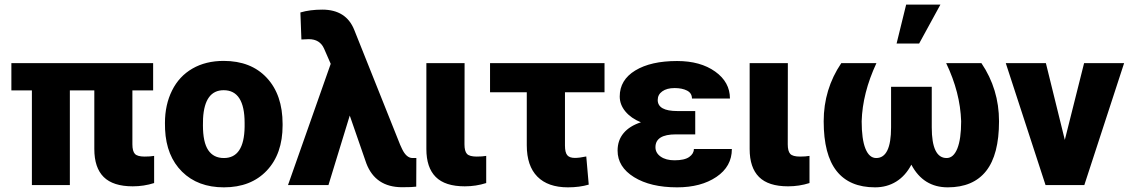

<svg xmlns="http://www.w3.org/2000/svg" viewBox="-20 -802 4894 832"><path d="M643.6 -410.2H553.7V-176.8Q553.7 -147 564.5 -135.3Q575.2 -123.5 606.9 -123.5Q631.3 -123.5 647.9 -126.5V-8.8Q603.5 5.4 555.2 5.4Q470.2 5.4 429.4 -34.9Q388.7 -75.2 388.7 -156.2V-410.2H282.7V0H118.2V-410.2H29.3V-528.3H643.6Z M694.8 -269Q694.8 -348.1 725.6 -409.9Q756.3 -471.7 814 -504.9Q871.6 -538.1 949.2 -538.1Q1067.9 -538.1 1136.2 -464.6Q1204.6 -391.1 1204.6 -264.6V-258.8Q1204.6 -135.3 1136 -62.7Q1067.4 9.8 950.2 9.8Q837.4 9.8 769 -57.9Q700.7 -125.5 695.3 -241.2ZM859.4 -258.8Q859.4 -185.5 882.3 -151.4Q905.3 -117.2 950.2 -117.2Q1038.1 -117.2 1040 -252.4V-269Q1040 -411.1 949.2 -411.1Q866.7 -411.1 859.9 -288.6Z M1376.5 -760.3Q1480 -760.3 1515.1 -672.4L1713.9 -174.8L1722.2 -156.7Q1740.7 -117.7 1767.1 -117.2H1784.2L1783.7 6.8Q1768.1 9.3 1722.7 9.3Q1606.9 9.3 1567.4 -94.2L1495.6 -301.3L1403.3 0H1228L1413.1 -525.4L1384.3 -591.3Q1366.2 -632.3 1317.9 -632.3L1286.1 -630.9L1281.7 -748Q1323.2 -760.3 1376.5 -760.3Z M1993.2 -528.3 1992.7 -176.8Q1992.7 -147 2003.4 -135.3Q2014.2 -123.5 2045.9 -123.5Q2070.3 -123.5 2086.9 -126.5V-8.8Q2042.5 5.4 1994.1 5.4Q1908.7 5.4 1868.2 -35.2Q1827.6 -75.7 1827.6 -156.2V-528.3Z M2599.6 -402.3H2428.2V-171.4Q2428.2 -141.6 2438 -129.6Q2447.8 -117.7 2471.2 -117.7Q2490.7 -117.7 2520.5 -124L2531.2 -2Q2491.2 9.8 2440.9 9.8Q2354.5 9.8 2308.6 -36.6Q2262.7 -83 2262.7 -172.4V-402.3H2103.5V-528.3H2599.6Z M2820.3 -164.1Q2820.3 -139.2 2843 -123.3Q2865.7 -107.4 2902.8 -107.4Q2946.3 -107.4 2966.6 -121.8Q2986.8 -136.2 2986.8 -156.2H3151.4Q3151.4 -80.6 3084.5 -35.4Q3017.6 9.8 2914.1 9.8Q2798.8 9.8 2727.5 -34.4Q2656.2 -78.6 2656.2 -149.4Q2656.2 -194.3 2682.4 -225.3Q2708.5 -256.3 2757.3 -272Q2714.4 -289.6 2689.9 -319.1Q2665.5 -348.6 2665.5 -383.8Q2665.5 -455.6 2732.9 -496.6Q2800.3 -537.6 2914.1 -537.6Q3015.1 -537.6 3079.1 -491.9Q3143.1 -446.3 3143.1 -375H2978.5Q2978.5 -398.4 2957.3 -409.4Q2936 -420.4 2903.3 -420.4Q2869.6 -420.4 2849.9 -406.2Q2830.1 -392.1 2830.1 -368.7Q2830.1 -320.8 2915.5 -320.8H2992.7V-219.7H2908.7Q2820.3 -219.7 2820.3 -164.1Z M3394 -528.3 3393.6 -176.8Q3393.6 -147 3404.3 -135.3Q3415 -123.5 3446.8 -123.5Q3471.2 -123.5 3487.8 -126.5V-8.8Q3443.4 5.4 3395 5.4Q3309.6 5.4 3269 -35.2Q3228.5 -75.7 3228.5 -156.2V-528.3Z M3777.8 -528.3Q3717.3 -398.4 3713.9 -276.4Q3713.9 -198.7 3730.2 -158Q3746.6 -117.2 3776.9 -117.2Q3841.3 -117.2 3841.3 -250V-425.8H4017.6V-250Q4017.6 -117.2 4082 -117.2Q4111.8 -117.2 4128.4 -158.2Q4145 -199.2 4145 -276.4Q4141.1 -400.9 4080.1 -528.3H4232.9Q4309.1 -415.5 4309.1 -276.4Q4309.1 -131.8 4253.2 -61Q4197.3 9.8 4086.9 9.8Q3981 9.8 3929.2 -88.4Q3903.8 -40 3863.5 -15.1Q3823.2 9.8 3772 9.8Q3661.1 9.8 3605.2 -61Q3549.3 -131.8 3549.3 -276.4Q3549.3 -415.5 3625.5 -528.3ZM3906.7 -782.2H4055.2L3962.9 -613.3H3865.2Z M4594.2 -195.8 4677.7 -528.3H4851.1L4678.7 0H4510.7L4338.4 -528.3H4512.2Z"/></svg>

Font: Sadagaat-English
Style: Regular
Weight: 900
Designer: Ahmed alsheikh
Foundry: Ahmed alsheikh Design
Version: Version 2.137;January 17, 2018;FontCreator 11.0.0.2408 64-bi